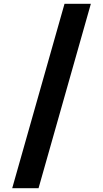

<svg xmlns="http://www.w3.org/2000/svg" viewBox="-20 -843 540 1006"><path d="M44 143 318 -823H456L182 143Z"/></svg>

Font: Iosevka Curly Heavy
Style: Regular
Weight: 900
Monospace: yes
Designer: Belleve Invis
Foundry: Belleve Invis
Version: Version 22.1.2; ttfautohint (v1.8.4)